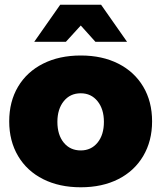

<svg xmlns="http://www.w3.org/2000/svg" viewBox="-20 -786 683 813"><path d="M624 -272Q624 -189 586.5 -125.5Q549 -62 481 -27.5Q413 7 322 7Q231 7 162.5 -27.5Q94 -62 56.5 -125.5Q19 -189 19 -272Q19 -356 56.5 -419Q94 -482 162.5 -516.5Q231 -551 322 -551Q413 -551 481 -516.5Q549 -482 586.5 -419Q624 -356 624 -272ZM223 -270Q223 -215 250 -182Q277 -149 322 -149Q366 -149 393 -182Q420 -215 420 -270Q420 -324 393 -357.5Q366 -391 322 -391Q277 -391 250 -357.5Q223 -324 223 -270ZM518 -609H384L322 -678L259 -609H125L235 -766H408Z"/></svg>

Font: #9Slide03 Montserrat ExtraBold
Style: Regular
Weight: 800
Designer: Julieta Ulanovsky
Foundry: Julieta Ulanovsky
Version: Version 6.001